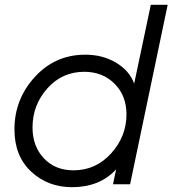

<svg xmlns="http://www.w3.org/2000/svg" viewBox="-20 -765 716 797"><path d="M606 -745H676L520 0H449L462 -62Q394 12 279 12Q179 12 109.5 -52.5Q40 -117 40 -228Q40 -353 124.5 -445.5Q209 -538 334 -538Q406 -538 461.5 -505Q517 -472 537 -418ZM285 -58Q378 -58 441.5 -128.5Q505 -199 505 -290Q505 -368 455.5 -417.5Q406 -467 330 -467Q238 -467 176.5 -398Q115 -329 115 -236Q115 -158 162 -108Q209 -58 285 -58Z"/></svg>

Font: Plus Jakarta Display Light
Style: Italic
Weight: 300
Italic angle: -12°
Designer: Gumpita Rahayu
Foundry: Tokotype Studio
Version: Version 1.000;hotconv 1.0.109;makeotfexe 2.5.65596